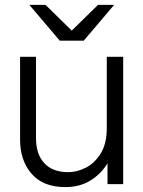

<svg xmlns="http://www.w3.org/2000/svg" viewBox="-20 -752 585 784"><path d="M259 -49Q294 -49 330 -67Q366 -85 391 -125Q416 -165 416 -229V-520H483V0H419V-85Q392 -41 348.5 -14.5Q305 12 247 12Q156 12 109 -42.5Q62 -97 62 -181V-520H127V-188Q127 -122 161 -85.5Q195 -49 259 -49ZM100 -732H166L273 -627L380 -732H446L322 -586H224Z"/></svg>

Font: Aspekta 300
Style: Regular
Weight: 300
Designer: Ivo Dolenc
Version: Version 2.000